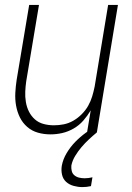

<svg xmlns="http://www.w3.org/2000/svg" viewBox="-20 -540 540 783"><path d="M186 8Q159 8 134.5 1Q110 -6 91 -22.5Q72 -39 61 -61.5Q50 -84 45.5 -109.5Q41 -135 42.5 -162Q44 -189 48 -215L99 -520H139L87 -209Q84 -188 83 -166.5Q82 -145 85.5 -124Q89 -103 98 -85Q107 -67 122 -53.5Q137 -40 157.5 -34.5Q178 -29 200 -29Q220 -29 240 -33Q260 -37 278.5 -47.5Q297 -58 313 -74Q329 -90 339.5 -108.5Q350 -127 356 -147Q362 -167 366 -187L421 -520H461L375 0H335L350 -90Q337 -68 320 -48.5Q303 -29 280.5 -16Q258 -3 234 2.5Q210 8 186 8ZM316 223Q298 223 280 218Q262 213 249.5 201.5Q237 190 233 172.5Q229 155 232 136Q237 109 252 84Q267 59 287 38.5Q307 18 330.5 1Q354 -16 380 -30L375 0Q358 14 342 29Q326 44 312 60.5Q298 77 286.5 96Q275 115 271 135Q270 146 272.5 157Q275 168 283.5 175Q292 182 303 184.5Q314 187 325 187Q333 187 341 186Q349 185 357 183L351 219Q342 221 333.5 222Q325 223 316 223Z"/></svg>

Font: Iosevka Extralight Oblique
Style: Regular
Weight: 200
Italic angle: -9°
Monospace: yes
Designer: Belleve Invis
Foundry: Belleve Invis
Version: Version 32.5.0; ttfautohint (v1.8.4)